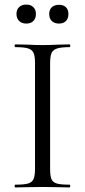

<svg xmlns="http://www.w3.org/2000/svg" viewBox="-20 -819 372 839"><path d="M284 -12Q287 -12 287 -6Q287 0 284 0Q254 0 236 -1L165 -2L97 -1Q79 0 47 0Q44 0 44 -6Q44 -12 47 -12Q85 -12 102.5 -17Q120 -22 126.5 -36.5Q133 -51 133 -81V-544Q133 -574 126.5 -588Q120 -602 102.5 -607.5Q85 -613 47 -613Q44 -613 44 -619Q44 -625 47 -625L97 -624Q139 -622 165 -622Q195 -622 237 -624L284 -625Q287 -625 287 -619Q287 -613 284 -613Q247 -613 229 -607Q211 -601 205 -586.5Q199 -572 199 -542V-81Q199 -50 205 -36Q211 -22 228.5 -17Q246 -12 284 -12ZM52 -758Q52 -777 63.5 -788Q75 -799 95 -799Q114 -799 125.5 -788Q137 -777 137 -758Q137 -739 126 -727.5Q115 -716 95 -716Q75 -716 63.5 -727.5Q52 -739 52 -758ZM195 -758Q195 -777 206.5 -787.5Q218 -798 238 -798Q257 -798 268 -787.5Q279 -777 279 -758Q279 -738 268 -727Q257 -716 238 -716Q218 -716 206.5 -727Q195 -738 195 -758Z"/></svg>

Font: Cormorant Garamond
Style: Regular
Weight: 400
Designer: Christian Thalmann (Catharsis Fonts)
Version: Version 3.000